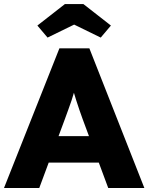

<svg xmlns="http://www.w3.org/2000/svg" viewBox="-25 -942 743 962"><path d="M-5 0 272.7 -700H422.7L698.3 0H517.3L389.3 -344.7Q381 -367.7 372.8 -391.3Q364.7 -415 357 -439Q349.3 -463 342.3 -487.2Q335.3 -511.3 330.3 -534.7L360.7 -535Q354.7 -508.7 347.8 -485Q341 -461.3 333.5 -438.7Q326 -416 317.3 -392.8Q308.7 -369.7 299.3 -343.3L171.7 0ZM128.3 -127.3 183.7 -260H506.3L559.7 -127.3ZM213.3 -753.7 162.3 -814 300.3 -921.7H392.7L530.7 -814L479.7 -753.7L331.7 -826H361.3Z"/></svg>

Font: Lexend Medium
Style: Regular
Weight: 500
Designer: Bonnie Shaver-Troup, Thomas Jockin
Foundry: Lexend
Version: Version 1.005